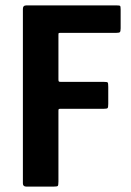

<svg xmlns="http://www.w3.org/2000/svg" viewBox="-20 -693 485 713"><path d="M78 0Q65 0 65 -12V-660Q65 -673 78 -673H412Q424 -673 426 -671Q428 -669 428 -658V-588Q428 -576 425 -573.5Q422 -571 412 -571H206Q199 -571 198 -570Q197 -569 197 -563V-398Q197 -392 198.5 -390.5Q200 -389 205 -389H365Q378 -389 380 -386.5Q382 -384 382 -370V-307Q382 -294 379.5 -291.5Q377 -289 365 -289H205Q200 -289 198.5 -288Q197 -287 197 -282V-19Q197 -5 194.5 -2.5Q192 0 178 0Z"/></svg>

Font: Glory
Style: Bold
Weight: 700
Designer: Robert Leuschke
Foundry: Robert Leuschke
Version: Version 1.011